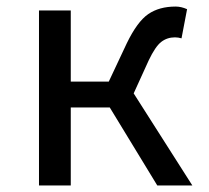

<svg xmlns="http://www.w3.org/2000/svg" viewBox="-20 -566 638 586"><path d="M99 -534H196V-317H312L367 -434Q399 -500 432.5 -523Q466 -546 516 -546Q533 -546 551 -538L534 -449Q524 -452 514 -452Q490 -452 472 -438Q454 -424 434 -382L388 -281L567 0H460L315 -238H196V0H99Z"/></svg>

Font: Nebula Sans Medium
Style: Regular
Weight: 500
Designer: Paul D. Hunt for Adobe (as Source Sans)
Foundry: Nebula Entertainment & Broadcasting LLC
Version: Version 1.010